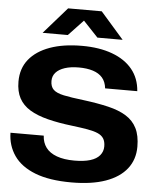

<svg xmlns="http://www.w3.org/2000/svg" viewBox="-61 -987 849 1047"><g transform="rotate(5 363.0 -463.0)"><path d="M369 9Q248 9 170 -21.5Q92 -52 54 -107Q16 -162 15 -232H197Q199 -194 219 -167Q239 -140 278.5 -125.5Q318 -111 375 -111Q427 -111 461.5 -121.5Q496 -132 513.5 -153Q531 -174 531 -202Q531 -229 520.5 -245.5Q510 -262 488 -271.5Q466 -281 431.5 -287Q397 -293 348 -299Q271 -308 212 -323Q153 -338 113.5 -362Q74 -386 54 -423Q34 -460 34 -514Q34 -586 74 -635.5Q114 -685 187.5 -711.5Q261 -738 363 -738Q458 -738 528.5 -712Q599 -686 639 -637Q679 -588 684 -518H508Q504 -554 485 -576Q466 -598 433 -608.5Q400 -619 356 -619Q311 -619 279 -608.5Q247 -598 230 -579Q213 -560 213 -533Q213 -502 230 -485.5Q247 -469 287 -460.5Q327 -452 395 -444Q474 -434 533 -420Q592 -406 631.5 -381.5Q671 -357 691 -317Q711 -277 711 -216Q711 -146 671.5 -95.5Q632 -45 556 -18Q480 9 369 9ZM142 -790 269 -935H453L580 -790H442L361 -876L280 -790Z"/></g></svg>

Font: Mona Sans Expanded
Style: Bold
Weight: 700
Width: 7
Designer: Deni Anggara
Foundry: GitHub
Version: Version 2.000